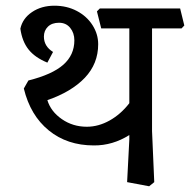

<svg xmlns="http://www.w3.org/2000/svg" viewBox="-20 -629 670 677"><path d="M516.1 -167 523.9 13.2 505.9 27.8 428.2 13.2 436 -137.2V-152.8Q377 -115.7 311 -116.2Q216.8 -116.2 151.9 -169.2Q86.9 -222.2 64 -316.9L80.1 -345.2Q164.1 -366.2 203.1 -400.6Q242.2 -435.1 242.2 -486.8Q242.2 -512.7 227.5 -530.8Q212.9 -548.8 188 -548.8Q163.1 -548.8 148.9 -534.9Q134.8 -521 134.8 -500Q134.8 -465.8 167 -445.8L147 -408.2Q103 -426.3 80.6 -454.6Q58.1 -482.9 51.8 -527.8Q59.6 -564 92.8 -586.4Q126 -608.9 171.9 -608.9Q215.8 -608.9 251 -590.3Q286.1 -571.8 306.2 -540.3Q326.2 -508.8 326.2 -473.1Q326.2 -404.3 279.1 -354.7Q231.9 -305.2 147 -275.9Q159.2 -235.8 198 -209Q236.8 -182.1 286.1 -182.1Q327.1 -182.1 366.5 -204.1Q405.8 -226.1 436 -265.1V-528.8H336.9L321.8 -588.9L332 -599.1H615.2L629.9 -539.1L620.1 -528.8H516.1Z"/></svg>

Font: Sura
Style: Regular
Weight: 400
Designer: Carolina Giovagnoli
Foundry: Huerta Tipografica
Version: Version 1.003;PS 001.002;hotconv 1.0.70;makeotf.lib2.5.58329